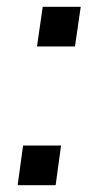

<svg xmlns="http://www.w3.org/2000/svg" viewBox="-20 -546 282 566"><path d="M106 -526H218L201 -409H89ZM48 -117H160L144 0H32Z"/></svg>

Font: Archivo Narrow Medium
Style: Italic
Weight: 500
Italic angle: -8°
Designer: Hector Gatti
Foundry: Omnibus-Type
Version: Version 2.001